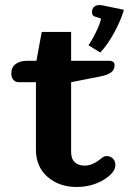

<svg xmlns="http://www.w3.org/2000/svg" viewBox="-20 -729 519 764"><path d="M332 -549Q347 -570 363 -603.5Q379 -637 382 -655L361 -662Q346 -665 346 -680Q346 -694 354 -701.5Q362 -709 376 -709Q381 -709 391 -707L473 -690Q463 -653 436.5 -603Q410 -553 379 -520ZM123 -134V-402H54Q41 -402 33 -411.5Q25 -421 25 -437Q25 -461 42 -474Q59 -487 87 -487H125L146 -602H263V-487H418Q425 -487 430.5 -482.5Q436 -478 436 -470Q436 -451 421.5 -440.5Q407 -430 375 -424L263 -402V-125Q263 -97 277.5 -83.5Q292 -70 317 -70Q345 -70 373 -91Q377 -94 386 -101Q395 -108 404 -108Q419 -108 429 -98.5Q439 -89 439 -72Q439 -43 395 -15Q347 15 284 15Q216 15 169.5 -25Q123 -65 123 -134Z"/></svg>

Font: Maitree
Style: Bold
Weight: 700
Designer: CadsonDemak Team
Foundry: CadsonDemak
Version: Version 1.002